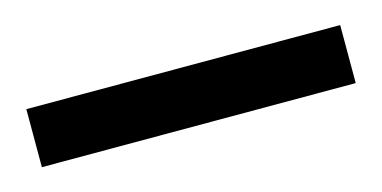

<svg xmlns="http://www.w3.org/2000/svg" viewBox="-27 -737 388 195"><g transform="rotate(-15 167.5 -639.5)"><path d="M2 -609V-670H332V-609Z"/></g></svg>

Font: Overpass Light
Style: Regular
Weight: 300
Designer: Delve Withrington, Thomas Jockin
Foundry: Delve Fonts
Version: Version 3.000;DELV;Overpass